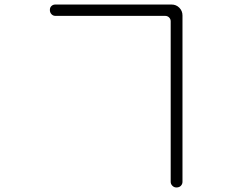

<svg xmlns="http://www.w3.org/2000/svg" viewBox="-20 -779 1040 847"><path d="M224 -709Q214 -709 207 -716.5Q200 -724 200 -735Q200 -746 207 -752.5Q214 -759 224 -759H737Q757 -759 771 -745Q785 -731 785 -711V23Q785 33 778 40.5Q771 48 758 48Q748 48 740.5 40.5Q733 33 733 23V-685Q733 -695 726 -702Q719 -709 708 -709Z"/></svg>

Font: Chiron GoRound TC L
Style: Regular
Weight: 300
Designer: Ryoko NISHIZUKA 西塚涼子 (kana, bopomofo & ideographs); Paul D. Hunt (Latin, Greek & Cyrillic); Sandoll Communications 산돌커뮤니
Foundry: Adobe
Version: Version 1.000;hotconv 1.1.1;makeotfexe 2.6.0